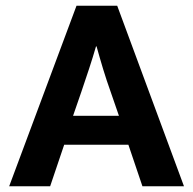

<svg xmlns="http://www.w3.org/2000/svg" viewBox="-20 -650 673 670"><path d="M235 -246H395L366 -330Q352 -369 340 -408.5Q328 -448 317 -488H315Q304 -450 291 -410.5Q278 -371 264 -330ZM247 -630H389L622 0H477L428 -145H204L155 0H12Z"/></svg>

Font: Mukta Vaani
Style: Bold
Weight: 700
Designer: Noopur Datye, Girish Dalvi, Yashodeep Gholap, Pallavi Karambelkar
Foundry: Ek Type
Version: Version 2.538;PS 1.000;hotconv 16.6.51;makeotf.lib2.5.65220;